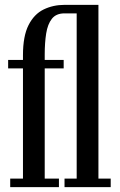

<svg xmlns="http://www.w3.org/2000/svg" viewBox="-20 -770 494 790"><path d="M22 0V-35H74.5V-488.5H13.5V-523.5H74.5V-543Q74.5 -621.5 97.5 -666.8Q120.5 -712 159.5 -731Q198.5 -750 245.5 -750H385V-35H435.5V0H245.5V-35H295.5V-715H245.5Q211 -715 193.5 -692.8Q176 -670.5 170 -632.2Q164 -594 164 -546V-523.5H242V-488.5H164V-35H222.5V0Z"/></svg>

Font: Imbue 10pt Medium
Style: Regular
Weight: 500
Designer: Tyler Finck
Foundry: Etcetera Type Company
Version: Version 1.102; ttfautohint (v1.8.3)